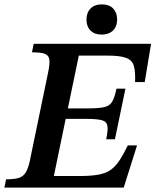

<svg xmlns="http://www.w3.org/2000/svg" viewBox="-37 -857 710 877"><path d="M528 0H-17L-9 -38Q25 -38 46 -43.5Q67 -49 79 -67Q91 -85 99 -121L183 -527Q191 -565 188.5 -584.5Q186 -604 168 -611Q150 -618 109 -618L117 -657H653L624 -482H580Q582 -529 574.5 -555.5Q567 -582 539.5 -592.5Q512 -603 455 -603H323L273 -362H368Q416 -362 440.5 -368Q465 -374 476 -393.5Q487 -413 495 -452H536L488 -221H448Q457 -262 453.5 -282Q450 -302 428 -308Q406 -314 358 -314H263L209 -53H326Q378 -53 411.5 -59Q445 -65 467 -80Q489 -95 507.5 -122.5Q526 -150 547 -193H589ZM427 -699Q395 -699 376.5 -717.5Q358 -736 358 -767Q358 -799 376.5 -818Q395 -837 428 -837Q462 -837 480 -818Q498 -799 498 -768Q498 -736 479 -717.5Q460 -699 427 -699Z"/></svg>

Font: STIX Two Text SemiBold
Style: Italic
Weight: 600
Italic angle: -12°
Designer: Ross Mills, John Hudson & Paul Hanslow, Tiro Typeworks Ltd; with prior portions MicroPress Inc. and Coen Hoffman, Elsevi
Foundry: Tiro Typeworks Ltd
Version: Version 2.13 b171